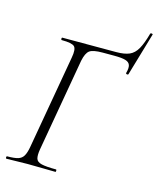

<svg xmlns="http://www.w3.org/2000/svg" viewBox="-113 -834 751 913"><g transform="rotate(15 262.5 -377.0)"><path d="M7 0Q3 0 3 -6Q3 -12 7 -12Q42 -12 60 -17.5Q78 -23 87 -38.5Q96 -54 101 -82L182 -545Q190 -588 177.5 -600.5Q165 -613 115 -613Q111 -613 111 -619Q111 -625 115 -625H379Q420 -625 444 -635.5Q468 -646 483.5 -673.5Q499 -701 513 -752Q515 -755 520.5 -754Q526 -753 525 -750L463 -539Q462 -535 456 -536Q450 -537 451 -542Q458 -567 453.5 -581Q449 -595 430.5 -600.5Q412 -606 375 -606H318Q270 -606 253.5 -593.5Q237 -581 229 -542L149 -84Q144 -54 148.5 -38.5Q153 -23 176 -17.5Q199 -12 247 -12Q250 -12 250 -6Q250 0 247 0Q217 0 184 -1Q151 -2 111 -2Q81 -2 54 -1Q27 0 7 0Z"/></g></svg>

Font: Cormorant Garamond Light
Style: Italic
Weight: 300
Italic angle: -10°
Designer: Christian Thalmann (Catharsis Fonts)
Foundry: Catharsis Fonts
Version: Version 4.001